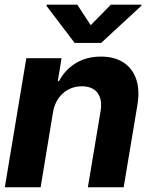

<svg xmlns="http://www.w3.org/2000/svg" viewBox="-22 -792 632 812"><path d="M201.8 -315.2 149.8 0H-1.6L89.3 -545.9H238.3L222.5 -448.8H227.3Q253 -497 298.6 -524.9Q344.2 -552.7 405.1 -552.7Q461.8 -552.7 500 -527.9Q538.1 -503.1 554 -457.2Q569.8 -411.2 559 -347.3L501 0H349.6L403.1 -320.3Q411.7 -370.2 390.9 -398.6Q370 -427 324 -427.1Q293.5 -427.1 267.9 -413.8Q242.3 -400.5 224.9 -375.6Q207.5 -350.8 201.8 -315.2ZM304.7 -772.3 361.7 -685.5 446.9 -772.3H576.2L575.2 -767L405.7 -610.4H293.8L174.8 -767L175.8 -772.3Z"/></svg>

Font: Inter Tight
Style: Italic
Weight: 400
Italic angle: -9.39999°
Designer: Rasmus Andersson
Foundry: rsms
Version: Version 3.002